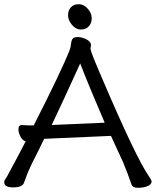

<svg xmlns="http://www.w3.org/2000/svg" viewBox="-27 -888 744 917"><path d="M392 -846.5Q411 -825 411 -801Q411 -777 397 -762Q383 -747 359 -747Q335 -747 316.5 -769.5Q298 -792 298 -815Q298 -838 311.5 -853Q325 -868 349 -868Q373 -868 392 -846.5ZM134 -289Q268 -552 306 -650Q310 -659 312 -677.5Q314 -696 320.5 -703.5Q327 -711 344.5 -711Q362 -711 383 -701.5Q404 -692 408 -675L405 -655Q407 -638 458 -520Q624 -131 685 -45Q697 -27 697 -22Q697 -6 675 2Q656 9 631.5 9Q607 9 601 -7Q582 -63 561 -113L503 -239L184 -225Q169 -193 123 -102Q105 -65 87 -14Q79 7 36 7Q-7 7 -7 -18Q-7 -25 -2.5 -31Q2 -37 6 -44Q69 -160 96 -214Q82 -215 71.5 -234.5Q61 -254 61 -270Q61 -291 78 -291H80H81Q98 -289 119 -289ZM356 -585Q279 -415 220 -291L473 -302Q396 -481 356 -585Z"/></svg>

Font: Moon Stars Kai
Style: Bold
Weight: 700
Designer: GuiWonder
Version: Version 1.101